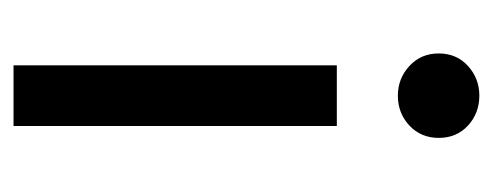

<svg xmlns="http://www.w3.org/2000/svg" viewBox="-248 -498 746 291"><g transform="rotate(90 125.5 -353.0)"><path d="M79.5 0V-490H171.5V0ZM125.5 -582.5Q99.5 -582.5 80.5 -600Q61.5 -617.5 61.5 -644.5Q61.5 -671.5 80.5 -688.8Q99.5 -706 125.5 -706Q152 -706 170.8 -688.8Q189.5 -671.5 189.5 -644.5Q189.5 -617.5 170.8 -600Q152 -582.5 125.5 -582.5Z"/></g></svg>

Font: Geologica Light
Style: Regular
Weight: 300
Designer: Sindre Bremnes, Frode Helland
Foundry: Monokrom Skriftforlag AS
Version: Version 1.010; ttfautohint (v1.8.4.7-5d5b);gftools[0.9.28]